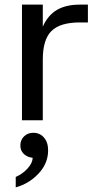

<svg xmlns="http://www.w3.org/2000/svg" viewBox="-20 -520 410 830"><path d="M75 -500H165V-405Q187 -454 226 -477Q265 -500 325 -500H360V-423H325Q240 -423 202.5 -386Q165 -349 165 -263V0H75ZM188 130Q188 186 147 230Q106 274 48 290V245Q79 231 100 207.5Q121 184 121 162Q99 160 83.5 146Q68 132 68 109Q68 85 84 69.5Q100 54 124 54Q152 54 170 74.5Q188 95 188 130Z"/></svg>

Font: Goli
Style: Regular
Weight: 400
Designer: jaikishan Patel
Foundry: MagicType
Version: Version 1.000